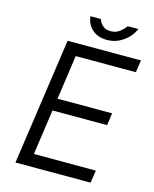

<svg xmlns="http://www.w3.org/2000/svg" viewBox="-129 -972 852 1059"><g transform="rotate(15 297.0 -443.0)"><path d="M63 0 167 -723H586L575.5 -653H232L196 -400H507.5L498 -330H186L149 -72L503 -71.5L492 0ZM374 -783.5Q336.5 -783.5 310.8 -798Q285 -812.5 270.5 -835.8Q256 -859 253.5 -886.5H312.5Q316.5 -877 323.8 -865Q331 -853 344.8 -844.2Q358.5 -835.5 382 -835.5Q413.5 -835.5 434.2 -852.8Q455 -870 467.5 -886.5H527.5Q517 -861.5 495.5 -838Q474 -814.5 443.2 -799Q412.5 -783.5 374 -783.5Z"/></g></svg>

Font: Public Sans Thin Light
Style: Italic
Weight: 300
Italic angle: -8°
Version: Version 2.001